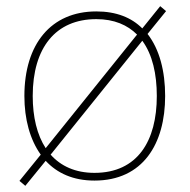

<svg xmlns="http://www.w3.org/2000/svg" viewBox="-20 -575 615 622"><path d="M515 -264C515 -344 497 -415 458 -465L518 -539L499 -555L441 -483C406 -518 357 -538 292 -538C145 -538 59 -432 59 -264C59 -189 77 -123 112 -74L43 11L62 27L128 -54C165 -14 217 10 286 10C443 10 515 -109 515 -264ZM86 -264C86 -420 160 -513 292 -513C350 -513 393 -494 424 -463L128 -95C100 -138 86 -196 86 -264ZM488 -264C488 -119 426 -15 286 -15C224 -15 177 -37 144 -74L441 -443C474 -398 488 -335 488 -264Z"/></svg>

Font: Noto Sans Lao UI Thin
Style: Regular
Weight: 100
Designer: Monotype Design Team
Foundry: Monotype Imaging Inc.
Version: Version 2.000